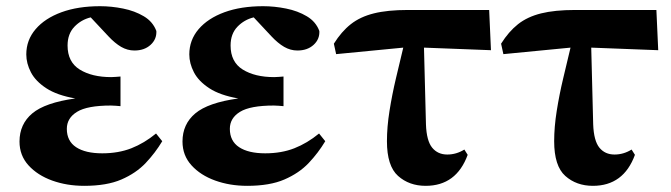

<svg xmlns="http://www.w3.org/2000/svg" viewBox="-20 -583 2168 620"><path d="M483.9 -151.9 503.9 -127Q481.4 -89.4 450.4 -56.6Q419.4 -23.9 372.1 -3.4Q324.7 17.1 252 17.1Q195.8 17.1 148.4 0Q101.1 -17.1 72 -49.1Q43 -81.1 43 -126Q43 -182.1 84.2 -216.8Q125.5 -251.5 223.1 -265.1Q164.1 -275.4 129.4 -298.1Q94.7 -320.8 79.8 -349.6Q64.9 -378.4 64.9 -407.2Q64.9 -453.6 95 -488.8Q125 -523.9 178.5 -543.5Q231.9 -563 303.2 -563Q339.8 -563 377.4 -555.4Q415 -547.9 444.3 -530.5Q473.6 -513.2 484.9 -482.9Q486.3 -456.5 466.3 -438.2Q446.3 -419.9 414.1 -419.9Q391.6 -419.9 371.3 -431.6Q351.1 -443.4 330.1 -465.8L272.9 -526.9Q242.2 -519.5 220.2 -496.6Q198.2 -473.6 198.2 -436Q198.2 -382.8 237.5 -358.4Q276.9 -334 338.9 -334Q345.7 -334 353.5 -334.7Q361.3 -335.4 369.1 -335.9V-240.2Q360.8 -240.7 353.3 -241.5Q345.7 -242.2 337.9 -242.2Q261.7 -242.2 228.8 -221.9Q195.8 -201.7 195.8 -167Q195.8 -127.4 225.8 -107.7Q255.9 -87.9 310.1 -87.9Q362.3 -87.9 404.1 -104.2Q445.8 -120.6 483.9 -151.9Z M1010.3 -151.9 1030.3 -127Q1007.8 -89.4 976.8 -56.6Q945.8 -23.9 898.4 -3.4Q851.1 17.1 778.3 17.1Q722.2 17.1 674.8 0Q627.4 -17.1 598.4 -49.1Q569.3 -81.1 569.3 -126Q569.3 -182.1 610.6 -216.8Q651.9 -251.5 749.5 -265.1Q690.4 -275.4 655.8 -298.1Q621.1 -320.8 606.2 -349.6Q591.3 -378.4 591.3 -407.2Q591.3 -453.6 621.3 -488.8Q651.4 -523.9 704.8 -543.5Q758.3 -563 829.6 -563Q866.2 -563 903.8 -555.4Q941.4 -547.9 970.7 -530.5Q1000 -513.2 1011.2 -482.9Q1012.7 -456.5 992.7 -438.2Q972.7 -419.9 940.4 -419.9Q918 -419.9 897.7 -431.6Q877.4 -443.4 856.4 -465.8L799.3 -526.9Q768.6 -519.5 746.6 -496.6Q724.6 -473.6 724.6 -436Q724.6 -382.8 763.9 -358.4Q803.2 -334 865.2 -334Q872.1 -334 879.9 -334.7Q887.7 -335.4 895.5 -335.9V-240.2Q887.2 -240.7 879.6 -241.5Q872.1 -242.2 864.3 -242.2Q788.1 -242.2 755.1 -221.9Q722.2 -201.7 722.2 -167Q722.2 -127.4 752.2 -107.7Q782.2 -87.9 836.4 -87.9Q888.7 -87.9 930.4 -104.2Q972.2 -120.6 1010.3 -151.9Z M1349.1 -429.2 1355.5 -181.2Q1357.4 -128.4 1375.5 -106.2Q1393.6 -84 1424.3 -84Q1453.6 -84 1479.5 -100.1L1490.2 -83Q1453.6 17.1 1354.5 17.1Q1301.3 17.1 1265.4 -14.9Q1229.5 -46.9 1229.5 -127Q1229.5 -172.9 1237.8 -225.1Q1246.1 -277.3 1258.5 -329.8Q1271 -382.3 1282.2 -429.2L1065.4 -408.2L1058.1 -441.9Q1082.5 -481 1112.8 -504.9Q1143.1 -528.8 1187.3 -539.8Q1231.4 -550.8 1297.4 -550.8H1559.6L1565.4 -420.9Z M1889.2 -429.2 1895.5 -181.2Q1897.5 -128.4 1915.5 -106.2Q1933.6 -84 1964.4 -84Q1993.7 -84 2019.5 -100.1L2030.3 -83Q1993.7 17.1 1894.5 17.1Q1841.3 17.1 1805.4 -14.9Q1769.5 -46.9 1769.5 -127Q1769.5 -172.9 1777.8 -225.1Q1786.1 -277.3 1798.6 -329.8Q1811 -382.3 1822.3 -429.2L1605.5 -408.2L1598.1 -441.9Q1622.6 -481 1652.8 -504.9Q1683.1 -528.8 1727.3 -539.8Q1771.5 -550.8 1837.4 -550.8H2099.6L2105.5 -420.9Z"/></svg>

Font: Source Han Serif JP Heavy
Style: Regular
Weight: 900
Designer: Ryoko NISHIZUKA  (kana & ideographs); Frank Grießhammer (Latin, Greek & Cyrillic); Wenlong ZHANG  (bopomofo); Sandoll Co
Foundry: Adobe Systems Incorporated
Version: Version 1.001;PS 1.001;hotconv 16.6.54;makeotf.lib2.5.65590